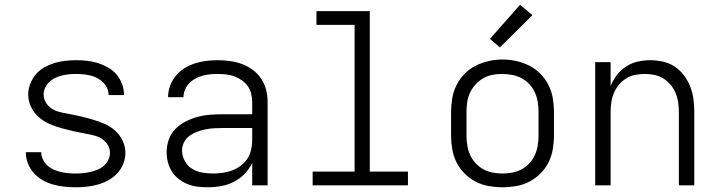

<svg xmlns="http://www.w3.org/2000/svg" viewBox="-20 -782 3040 810"><path d="M299 8Q275 8 251 5.5Q227 3 204 -3.5Q181 -10 160 -22Q139 -34 123 -51.5Q107 -69 98 -92Q89 -115 89 -138Q89 -139 89 -139.5Q89 -140 89 -140H154Q154 -140 154 -140Q154 -140 154 -140Q154 -124 161 -109.5Q168 -95 180 -84Q192 -73 206.5 -66.5Q221 -60 236 -56.5Q251 -53 267 -51.5Q283 -50 299 -50Q314 -50 330 -51.5Q346 -53 361 -56.5Q376 -60 391 -66Q406 -72 418 -82.5Q430 -93 437 -107.5Q444 -122 444 -137Q444 -155 435 -170Q426 -185 411.5 -195Q397 -205 380.5 -209.5Q364 -214 347 -217H346Q319 -222 292.5 -228Q266 -234 240 -241Q214 -248 189 -259Q164 -270 143.5 -288Q123 -306 111 -331Q99 -356 99 -383Q99 -406 107.5 -428Q116 -450 131 -468Q146 -486 166.5 -497.5Q187 -509 209.5 -516Q232 -523 255 -525.5Q278 -528 301 -528Q324 -528 347.5 -525.5Q371 -523 393 -516Q415 -509 435.5 -497.5Q456 -486 471 -468.5Q486 -451 494.5 -428.5Q503 -406 503 -383Q503 -383 503 -382.5Q503 -382 503 -381H438Q438 -381 438 -381.5Q438 -382 438 -382Q438 -397 431.5 -411Q425 -425 414 -435.5Q403 -446 389.5 -453Q376 -460 361.5 -463.5Q347 -467 331.5 -468.5Q316 -470 301 -470Q286 -470 271 -468.5Q256 -467 241.5 -463.5Q227 -460 213 -453.5Q199 -447 188 -436.5Q177 -426 170.5 -412Q164 -398 164 -383Q164 -366 173 -350.5Q182 -335 196.5 -325Q211 -315 228 -310.5Q245 -306 262 -303H263Q290 -298 316 -292Q342 -286 368 -278.5Q394 -271 419 -260.5Q444 -250 464.5 -232Q485 -214 497 -189Q509 -164 509 -137Q509 -114 500 -91Q491 -68 474.5 -50.5Q458 -33 437 -21.5Q416 -10 393 -3.5Q370 3 346.5 5.5Q323 8 299 8Z M856 8Q835 8 813.5 5.5Q792 3 772 -5Q752 -13 734.5 -26.5Q717 -40 705.5 -58Q694 -76 688.5 -97Q683 -118 683 -140Q683 -167 692 -193Q701 -219 720 -238Q739 -257 763.5 -269.5Q788 -282 814 -289Q840 -296 867 -298Q894 -300 921 -300H1044V-352Q1044 -370 1039.5 -387.5Q1035 -405 1025 -419Q1015 -433 1000 -443.5Q985 -454 968.5 -460Q952 -466 934 -468Q916 -470 898 -470Q882 -470 866 -468.5Q850 -467 834 -462.5Q818 -458 803.5 -450Q789 -442 778 -430.5Q767 -419 760.5 -403.5Q754 -388 754 -372H689Q689 -372 689 -372Q689 -372 689 -372Q689 -396 697.5 -419.5Q706 -443 721.5 -462Q737 -481 758 -494Q779 -507 802 -514.5Q825 -522 849.5 -525Q874 -528 898 -528Q924 -528 950 -524.5Q976 -521 1000.5 -512Q1025 -503 1046 -487.5Q1067 -472 1081.5 -450.5Q1096 -429 1102.5 -403.5Q1109 -378 1109 -352V0H1044V-95Q1032 -69 1012 -48.5Q992 -28 966.5 -15Q941 -2 913 3Q885 8 856 8ZM879 -50Q900 -50 920 -53Q940 -56 959 -63Q978 -70 995 -82.5Q1012 -95 1023 -111.5Q1034 -128 1039 -148.5Q1044 -169 1044 -189V-242H921Q902 -242 884 -241Q866 -240 848 -236.5Q830 -233 812.5 -226.5Q795 -220 780 -209.5Q765 -199 756.5 -182Q748 -165 748 -147Q748 -124 759.5 -103Q771 -82 790.5 -70Q810 -58 833 -54Q856 -50 879 -50Z M1299 0V-58H1476V-677H1315V-735H1540V-58H1701V0Z M2100 8Q2071 8 2042 3Q2013 -2 1987 -15.5Q1961 -29 1940 -50Q1919 -71 1906 -97Q1893 -123 1888 -152Q1883 -181 1883 -210V-310Q1883 -339 1888 -368Q1893 -397 1906 -423Q1919 -449 1940 -470.5Q1961 -492 1987 -505Q2013 -518 2042 -524.5Q2071 -531 2100 -531Q2129 -531 2158 -524.5Q2187 -518 2213 -505Q2239 -492 2260 -470.5Q2281 -449 2294 -423Q2307 -397 2312 -368Q2317 -339 2317 -310V-210Q2317 -181 2312 -152Q2307 -123 2294 -97Q2281 -71 2260 -50Q2239 -29 2213 -15.5Q2187 -2 2158 3Q2129 8 2100 8ZM2100 -50Q2121 -50 2142 -54Q2163 -58 2181 -68Q2199 -78 2213.5 -93.5Q2228 -109 2236.5 -128Q2245 -147 2248.5 -168Q2252 -189 2252 -210V-310Q2252 -331 2248.5 -352Q2245 -373 2236.5 -392Q2228 -411 2213 -427Q2198 -443 2179.5 -452.5Q2161 -462 2140 -466Q2119 -470 2098 -470Q2077 -470 2056.5 -466Q2036 -462 2018 -451.5Q2000 -441 1986 -425.5Q1972 -410 1963 -391Q1954 -372 1951 -351.5Q1948 -331 1948 -310V-210Q1948 -189 1951.5 -168Q1955 -147 1963.5 -128Q1972 -109 1986.5 -93.5Q2001 -78 2019 -68Q2037 -58 2058 -54Q2079 -50 2100 -50ZM2089 -582 2047 -618 2174 -762 2226 -718Z M2491 0V-520H2556V-419Q2566 -444 2582.5 -465.5Q2599 -487 2621.5 -501.5Q2644 -516 2670.5 -522Q2697 -528 2723 -528Q2750 -528 2777 -522Q2804 -516 2826.5 -501Q2849 -486 2865.5 -464Q2882 -442 2892 -416.5Q2902 -391 2905.5 -364Q2909 -337 2909 -310V0H2844V-310Q2844 -330 2841 -350.5Q2838 -371 2830 -390Q2822 -409 2809 -424.5Q2796 -440 2778.5 -451Q2761 -462 2740.5 -466Q2720 -470 2700 -470Q2680 -470 2659.5 -466Q2639 -462 2621.5 -451Q2604 -440 2591 -424.5Q2578 -409 2570 -390Q2562 -371 2559 -350.5Q2556 -330 2556 -310V0Z"/></svg>

Font: Iosevka Custom Light Extended
Style: Regular
Weight: 300
Width: 7
Monospace: yes
Designer: Belleve Invis
Foundry: Belleve Invis
Version: Version 11.2.4; ttfautohint (v1.8.4)